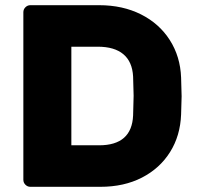

<svg xmlns="http://www.w3.org/2000/svg" viewBox="-20 -720 763 740"><path d="M680 -349Q680 -333 678 -279Q675 -197 635.5 -134Q596 -71 527 -35.5Q458 0 367 0H97Q86 0 78 -8Q70 -16 70 -27V-673Q70 -684 78 -692Q86 -700 97 -700H362Q453 -700 523.5 -664.5Q594 -629 634.5 -565.5Q675 -502 678 -421Q680 -365 680 -349ZM255 -540V-160H362Q488 -160 493 -275Q495 -333 495 -351Q495 -371 493 -425Q490 -482 455.5 -511Q421 -540 357 -540Z"/></svg>

Font: Rubik
Style: Regular
Weight: 700
Designer: Hubert & Fischer
Foundry: Hubert & Fischer
Version: Version 1.100